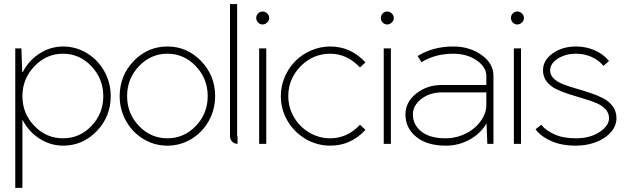

<svg xmlns="http://www.w3.org/2000/svg" viewBox="-20 -699 3032 933"><path d="M88.9 -231.9Q88.9 -147.5 147 -87.2Q205.1 -26.9 286.1 -26.9Q367.2 -26.9 424.6 -87.2Q481.9 -147.5 481.9 -231.9Q481.9 -315.9 424.3 -377Q366.7 -438 286.1 -438Q205.6 -438 147.2 -377Q88.9 -315.9 88.9 -231.9ZM286.1 -473.1Q349.1 -473.1 402.8 -440.4Q456.5 -407.7 487.3 -352.1Q518.1 -296.4 518.1 -231.9Q518.1 -132.8 450.2 -62Q382.3 8.8 286.1 8.8Q223.6 8.3 171.1 -25.9Q118.7 -60.1 89.8 -116.2H88.9V213.9H54.2V-463.9H84L87.9 -349.1H90.8Q119.6 -404.8 171.9 -438.7Q224.1 -472.7 286.1 -473.1Z M1025.4 -231.9Q1025.4 -166.5 994.4 -111.1Q963.4 -55.7 909.9 -23.4Q856.4 8.8 793.5 8.8Q730.5 8.8 677 -23.4Q623.5 -55.7 592.5 -111.1Q561.5 -166.5 561.5 -231.9Q561.5 -331.5 629.6 -402.3Q697.8 -473.1 793.5 -473.1Q889.2 -473.1 957.3 -402.3Q1025.4 -331.5 1025.4 -231.9ZM931.6 -377.4Q874 -438 793.5 -438Q712.9 -438 655.3 -377.4Q597.7 -316.9 597.7 -231.9Q597.7 -147 655.3 -86.9Q712.9 -26.9 793.5 -26.9Q874 -26.9 931.6 -86.9Q989.3 -147 989.3 -231.9Q989.3 -316.9 931.6 -377.4Z M1097.7 -679.2H1132.3V-38.1Q1132.3 -36.1 1134.3 -36.1V0Q1118.7 0 1108.2 -11Q1097.7 -22 1097.7 -38.1Z M1239.3 -463.9H1273.9V0H1239.3ZM1234.1 -589.6Q1225.1 -599.1 1225.1 -611.8Q1225.1 -624.5 1234.1 -633.8Q1243.2 -643.1 1255.9 -643.1Q1268.6 -643.1 1278.3 -633.8Q1288.1 -624.5 1288.1 -611.8Q1288.1 -599.1 1278.3 -589.6Q1268.6 -580.1 1255.9 -580.1Q1243.2 -580.1 1234.1 -589.6Z M1585.4 -473.1Q1684.1 -473.1 1755.9 -396L1729.5 -371.1Q1666 -438 1585.4 -438Q1501 -438 1440.9 -377Q1380.9 -315.9 1380.9 -231.9Q1380.9 -176.8 1408.4 -129.6Q1436 -82.5 1483.2 -54.7Q1530.3 -26.9 1585.4 -26.9Q1667 -26.9 1729.5 -92.8L1755.9 -67.9Q1684.6 8.8 1585.4 8.8Q1520.5 8.8 1465.1 -23.7Q1409.7 -56.2 1377.2 -111.6Q1344.7 -167 1344.7 -231.9Q1344.7 -280.8 1363.8 -325.2Q1382.8 -369.6 1415 -402.1Q1447.3 -434.6 1491.9 -453.9Q1536.6 -473.1 1585.4 -473.1Z M1844.7 -463.9H1879.4V0H1844.7ZM1839.6 -589.6Q1830.6 -599.1 1830.6 -611.8Q1830.6 -624.5 1839.6 -633.8Q1848.6 -643.1 1861.3 -643.1Q1874 -643.1 1883.8 -633.8Q1893.6 -624.5 1893.6 -611.8Q1893.6 -599.1 1883.8 -589.6Q1874 -580.1 1861.3 -580.1Q1848.6 -580.1 1839.6 -589.6Z M2146 8.8Q2054.7 8.8 2002.4 -34.2Q1950.2 -77.1 1950.2 -143.1Q1950.2 -203.1 2002.7 -244.6Q2055.2 -286.1 2127.9 -286.1H2343.3V-330.1Q2343.3 -373 2296.4 -405.5Q2249.5 -438 2182.1 -438Q2095.2 -438 2028.3 -397L2009.3 -426.8Q2085 -473.1 2182.1 -473.1Q2262.2 -473.1 2320.1 -431.9Q2377.9 -390.6 2377.9 -330.1V0H2348.1L2344.2 -98.1H2343.3Q2314.5 -49.3 2261.7 -20.3Q2209 8.8 2146 8.8ZM2146 -26.9Q2186 -26.9 2223.4 -41.3Q2260.7 -55.7 2286.6 -78.4Q2312.5 -101.1 2327.9 -129.9Q2343.3 -158.7 2343.3 -187V-250H2127.9Q2067.9 -250 2027.1 -218Q1986.3 -186 1986.3 -143.1Q1986.3 -92.8 2027.6 -59.8Q2068.8 -26.9 2146 -26.9Z M2477.1 -463.9H2511.7V0H2477.1ZM2471.9 -589.6Q2462.9 -599.1 2462.9 -611.8Q2462.9 -624.5 2471.9 -633.8Q2481 -643.1 2493.7 -643.1Q2506.3 -643.1 2516.1 -633.8Q2525.9 -624.5 2525.9 -611.8Q2525.9 -599.1 2516.1 -589.6Q2506.3 -580.1 2493.7 -580.1Q2481 -580.1 2471.9 -589.6Z M2778.3 -26.9Q2847.2 -26.9 2893.3 -57.4Q2939.5 -87.9 2939.5 -125Q2939.5 -149.9 2921.9 -168.7Q2904.3 -187.5 2876 -199Q2847.7 -210.4 2813.5 -220.5Q2779.3 -230.5 2744.9 -241.5Q2710.4 -252.4 2682.1 -266.4Q2653.8 -280.3 2636.2 -303.2Q2618.7 -326.2 2618.7 -356.9Q2618.7 -406.7 2666 -439.9Q2713.4 -473.1 2778.3 -473.1Q2827.6 -473.1 2869.9 -454.6Q2912.1 -436 2939.5 -402.8L2912.6 -378.9Q2890.1 -406.2 2855.2 -422.1Q2820.3 -438 2778.3 -438Q2728.5 -438 2690.9 -414.3Q2653.3 -390.6 2653.3 -356.9Q2653.3 -334 2671.1 -317.1Q2689 -300.3 2717.3 -289.3Q2745.6 -278.3 2780 -268.6Q2814.5 -258.8 2848.9 -247.3Q2883.3 -235.8 2911.6 -221.2Q2939.9 -206.5 2957.8 -181.9Q2975.6 -157.2 2975.6 -125Q2975.6 -86.4 2947.3 -55.2Q2918.9 -23.9 2874 -7.6Q2829.1 8.8 2778.3 8.8Q2708 8.8 2657.7 -13.9Q2607.4 -36.6 2582.5 -70.8L2610.4 -92.8Q2630.9 -65.9 2673.6 -46.4Q2716.3 -26.9 2778.3 -26.9Z"/></svg>

Font: RawengulkSans
Style: Regular
Weight: 500
Designer: gluk (gluksza@wp.pl)
Foundry: gluk (gluksza@wp.pl)
Version: Version 0.94